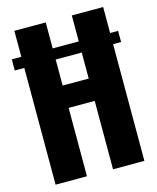

<svg xmlns="http://www.w3.org/2000/svg" viewBox="-126 -893 800 976"><g transform="rotate(-15 274.0 -405.0)"><path d="M209 -477.5H346.2V-614.3H209ZM43.9 0V-614.3H-6.3V-672.9H43.9V-809.6H209V-672.9H346.2V-809.6H511.2V-672.9H553.2V-614.3H511.2V0H346.2V-359.9H209V0Z"/></g></svg>

Font: Oswald
Style: DemiBold
Weight: 600
Designer: Vernon Adams
Foundry: Vernon Adams
Version: 3.0; ttfautohint (v0.95) -l 8 -r 50 -G 200 -x 0 -w "G" -W -c